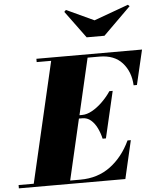

<svg xmlns="http://www.w3.org/2000/svg" viewBox="-115 -1075 921 1129"><g transform="rotate(-5 346.0 -510.5)"><path d="M479.5 -945.5 682.5 -1019.5 692 -1010.5 529.5 -850H424.5L306.5 -1010.5L317 -1021ZM358 -378H337.5L254.5 -19.5H315Q417.5 -19.5 492 -74.8Q566.5 -130 611 -225H630.5L578.5 0H-50V-19.5H39.5L204.5 -730.5H119V-750H742.5L694.5 -545H675Q671 -625.5 624 -678Q577 -730.5 489.5 -730.5H419.5L342.5 -397.5H358Q386.5 -397.5 417.8 -415Q449 -432.5 478.2 -461Q507.5 -489.5 530 -523H549.5L485.5 -248H466Q458.5 -281.5 444 -311.2Q429.5 -341 408 -359.5Q386.5 -378 358 -378Z"/></g></svg>

Font: Bodoni* 11pt Fatface
Style: Italic
Weight: 900
Italic angle: -13°
Version: Version 2.3